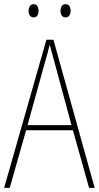

<svg xmlns="http://www.w3.org/2000/svg" viewBox="-20 -907 477 927"><path d="M118 -854C118 -837 126 -823 142 -823C159 -823 166 -836 166 -854C166 -872 159 -887 142 -887C126 -887 118 -871 118 -854ZM272 -855C272 -837 280 -823 296 -823C313 -823 321 -837 321 -855C321 -873 313 -887 296 -887C280 -887 272 -872 272 -855ZM410 0H437L238 -715H204L0 0H27L106 -278H332ZM243 -607 325 -303H113L197 -606C206 -638 213 -662 220 -691C228 -660 235 -637 243 -607Z"/></svg>

Font: Noto Sans Gurmukhi Condensed Thin
Style: Regular
Weight: 100
Width: 3
Designer: Jelle Bosma - Monotype Design Team
Foundry: Monotype Imaging Inc.
Version: Version 2.004